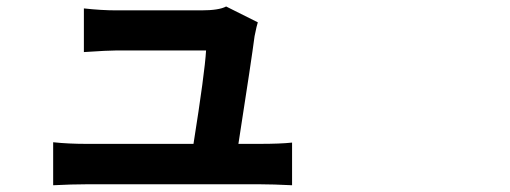

<svg xmlns="http://www.w3.org/2000/svg" viewBox="-20 -544 1540 580"><path d="M700.2 -109.4H763.7Q827.1 -109.4 862.3 -113.3V15.6Q803.7 12.7 766.6 12.7H240.2Q197.3 12.7 140.6 15.6V-114.3Q186.5 -109.4 240.2 -109.4H564.5Q598.6 -324.2 602.5 -391.6H333Q306.6 -391.6 233.4 -386.7V-518.6Q286.1 -512.7 332 -512.7H587.9Q641.6 -512.7 663.1 -524.4L758.8 -476.6Q755.9 -468.8 749 -434.6Q740.2 -366.2 700.2 -109.4Z"/></svg>

Font: Bpmf Zihi Sans Bold
Style: Bold
Weight: 700
Foundry: But Ko
Version: Version 1.320